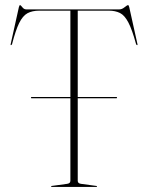

<svg xmlns="http://www.w3.org/2000/svg" viewBox="-20 -737 584 757"><path d="M102 -352Q102 -354.5 104.5 -354.5H257.5V-695H135.5Q107 -695 88.2 -684.8Q69.5 -674.5 55.5 -646Q41.5 -617.5 27.5 -563Q25.5 -559 23.5 -559Q20.5 -559 22.5 -565L54.5 -709Q57 -717 58.5 -717Q61.5 -717 68 -708.5Q74.5 -700 83.5 -700H450.5Q461 -700 471.2 -708.5Q481.5 -717 485.5 -717Q487 -717 489.5 -709L521.5 -565Q523.5 -559 520.5 -559Q518.5 -559 516.5 -563Q501 -620 486.2 -648.2Q471.5 -676.5 453 -685.8Q434.5 -695 408.5 -695H286.5V-354.5H439Q441.5 -354.5 441.5 -352Q441.5 -349.5 439 -349.5H286.5V-24Q286.5 -13.5 300.5 -12L359.5 -4Q362.5 -4 362.5 -2Q362.5 0 359.5 0H184.5Q181.5 0 181.5 -2Q181.5 -4 184.5 -4L243.5 -12Q257.5 -13.5 257.5 -24V-349.5H104.5Q102 -349.5 102 -352Z"/></svg>

Font: Fraunces 144pt Thin
Style: Regular
Weight: 100
Version: Version 1.000;[f99f86859]